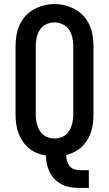

<svg xmlns="http://www.w3.org/2000/svg" viewBox="-20 -766 540 951"><path d="M373 165Q351 165 329.5 161.5Q308 158 288.5 148.5Q269 139 253 123.5Q237 108 227 88.5Q217 69 212.5 48Q208 27 208 5Q185 1 163 -8Q141 -17 123 -32Q105 -47 92 -66.5Q79 -86 71 -108Q63 -130 60 -153.5Q57 -177 57 -200V-535Q57 -562 61 -588.5Q65 -615 76 -640Q87 -665 105 -685.5Q123 -706 146.5 -719Q170 -732 196.5 -739Q223 -746 250 -746Q277 -746 303.5 -739Q330 -732 353.5 -719Q377 -706 395 -685.5Q413 -665 424 -640Q435 -615 439 -588.5Q443 -562 443 -535V-200Q443 -178 440.5 -156Q438 -134 431 -113Q424 -92 412.5 -73Q401 -54 385 -39Q369 -24 349 -13.5Q329 -3 308 2Q308 16 311.5 30Q315 44 323.5 55Q332 66 345.5 71.5Q359 77 373 77H420V165ZM250 -80Q264 -80 278 -84Q292 -88 303.5 -96.5Q315 -105 322.5 -117.5Q330 -130 334.5 -143.5Q339 -157 341 -171.5Q343 -186 343 -200V-535Q343 -557 338.5 -578.5Q334 -600 322.5 -618Q311 -636 290.5 -645.5Q270 -655 249 -655Q227 -655 207.5 -645Q188 -635 176.5 -617Q165 -599 161 -577.5Q157 -556 157 -535V-200Q157 -186 159 -171.5Q161 -157 165.5 -143.5Q170 -130 177.5 -117.5Q185 -105 196.5 -96.5Q208 -88 222 -84Q236 -80 250 -80Z"/></svg>

Font: Iosevka Slab Semibold
Style: Regular
Weight: 600
Monospace: yes
Designer: Belleve Invis
Foundry: Belleve Invis
Version: Version 11.1.1; ttfautohint (v1.8.3)